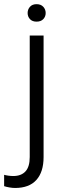

<svg xmlns="http://www.w3.org/2000/svg" viewBox="-66 -701 320 934"><path d="M146 -528.3V63Q146 135.7 110.8 174.6Q75.7 213.4 7.3 213.4Q-4.9 213.4 -19.5 210.9Q-34.2 208.5 -45.9 204.6V149.4Q-37.1 151.9 -24.7 153.6Q-12.2 155.3 -1.5 155.3Q37.1 155.3 57.9 132.8Q78.6 110.4 78.6 63V-528.3ZM111.8 -595.7Q91.3 -595.7 79.8 -607.9Q68.4 -620.1 68.4 -637.7Q68.4 -655.3 79.8 -668Q91.3 -680.7 111.8 -680.7Q132.8 -680.7 144.5 -668Q156.2 -655.3 156.2 -637.7Q156.2 -620.1 144.5 -607.9Q132.8 -595.7 111.8 -595.7Z"/></svg>

Font: Heebo Light
Style: Regular
Weight: 300
Designer: Oded Ezer
Foundry: Ezer Type House
Version: Version 3.100